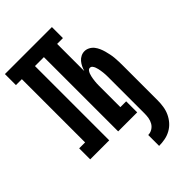

<svg xmlns="http://www.w3.org/2000/svg" viewBox="-285 -833 1170 1170"><g transform="rotate(-45 300.0 -248.0)"><path d="M357 239V145Q376 145 392.5 135Q409 125 418.5 108.5Q428 92 431 73.5Q434 55 434 36V-262Q434 -271 434 -280.5Q434 -290 433.5 -299Q433 -308 432 -317.5Q431 -327 429.5 -336Q428 -345 426 -354Q424 -363 420.5 -372Q417 -381 411 -388.5Q405 -396 395 -396Q386 -396 380 -388.5Q374 -381 370.5 -372Q367 -363 365 -354Q363 -345 361.5 -336Q360 -327 359 -317.5Q358 -308 357.5 -299Q357 -290 357 -280.5Q357 -271 357 -262V-95H407V0H243V-640H166V0H2V-95H53V-640H2V-735H407V-640H357V-406Q362 -422 369 -436.5Q376 -451 386.5 -463.5Q397 -476 412 -483.5Q427 -491 443 -491Q460 -491 476 -482.5Q492 -474 502.5 -460.5Q513 -447 520 -431Q527 -415 531.5 -398.5Q536 -382 539.5 -365Q543 -348 544.5 -331Q546 -314 546.5 -296.5Q547 -279 547 -262V36Q547 62 543 88.5Q539 115 528 139Q517 163 499.5 183Q482 203 458.5 216Q435 229 409 234Q383 239 357 239Z"/></g></svg>

Font: Iosevka HT Extrabold Extended
Style: Regular
Weight: 800
Width: 7
Monospace: yes
Designer: Belleve Invis
Foundry: Belleve Invis
Version: Version 32.3.0; ttfautohint (v1.8.4)